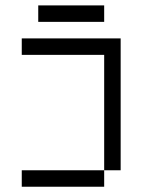

<svg xmlns="http://www.w3.org/2000/svg" viewBox="-20 -708 540 728"><path d="M375 -625V-687.5H125V-625ZM375 -62.5H62.5V0H375ZM375 -62.5H437.5Q437.5 -62.5 437.5 -562.5H62.5V-500H375Z"/></svg>

Font: Unifont
Style: Regular
Weight: 500
Version: Version 15.1.04